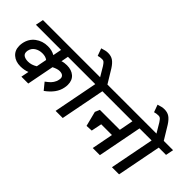

<svg xmlns="http://www.w3.org/2000/svg" viewBox="-63 -1424 2024 2024"><g transform="rotate(45 949.0 -412.0)"><path d="M432.5 -413.8Q462.5 -425 503.8 -425Q572.5 -425 614.4 -388.8Q656.2 -352.5 656.2 -286.2Q656.2 -261.2 651.2 -240Q632.5 -140 521.2 -60L458.8 -136.2Q462.5 -140 487.5 -158.8Q512.5 -177.5 530 -203.8Q547.5 -230 552.5 -258.8Q555 -273.8 555 -278.8Q555 -301.2 539.4 -314.4Q523.8 -327.5 492.5 -327.5Q460 -327.5 410 -302.5L351.2 0H248.8L266.2 -87.5Q220 -68.8 163.8 -68.8Q92.5 -68.8 47.5 -108.1Q2.5 -147.5 2.5 -215Q2.5 -235 6.2 -255Q21.2 -335 81.2 -380Q141.2 -425 220 -425Q281.2 -425 326.2 -398.8L345 -495H-30L-12.5 -582.5H803.8L786.2 -495H447.5ZM286.2 -192.5 308.8 -308.8Q280 -331.2 232.5 -331.2Q183.8 -331.2 146.9 -307.5Q110 -283.8 101.2 -237.5Q100 -231.2 100 -220Q100 -190 123.8 -175.6Q147.5 -161.2 186.2 -161.2Q236.2 -161.2 286.2 -192.5Z M961.2 -495 865 0H758.8L855 -495H743.8L761.2 -582.5H840L777.5 -687.5Q760 -713.8 749.4 -723.1Q738.8 -732.5 721.2 -732.5Q690 -732.5 662.5 -723.8L632.5 -806.2Q661.2 -815 679.4 -819.4Q697.5 -823.8 718.8 -823.8Q763.8 -823.8 795 -802.5Q826.2 -781.2 857.5 -732.5L948.8 -582.5H1087.5L1070 -495Z M1515 -495 1418.8 0H1312.5L1358.8 -240H1198.8L1175 -122.5L1101.2 -118.8L1058.8 -285L1081.2 -337.5H1378.8L1408.8 -495H1027.5L1045 -582.5H1643.8L1626.2 -495Z M1801.2 -495 1705 0H1598.8L1695 -495H1583.8L1601.2 -582.5H1680L1617.5 -687.5Q1600 -713.8 1589.4 -723.1Q1578.8 -732.5 1561.2 -732.5Q1530 -732.5 1502.5 -723.8L1472.5 -806.2Q1501.2 -815 1519.4 -819.4Q1537.5 -823.8 1558.8 -823.8Q1603.8 -823.8 1635 -802.5Q1666.2 -781.2 1697.5 -732.5L1788.8 -582.5H1927.5L1910 -495Z"/></g></svg>

Font: Cambay
Style: Bold Italic
Weight: 700
Italic angle: -11°
Designer: Pooja Saxena
Foundry: Pooja Saxena
Version: Version 1.006;PS 001.006;hotconv 1.0.70;makeotf.lib2.5.58329